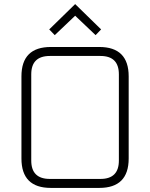

<svg xmlns="http://www.w3.org/2000/svg" viewBox="-20 -920 735 940"><path d="M85 -144V-546Q85 -690 229 -690H466Q610 -690 610 -546V-144Q610 0 466 0H229Q85 0 85 -144ZM133 -134Q133 -44 224 -44H472Q562 -44 562 -134V-556Q562 -646 472 -646H224Q133 -646 133 -556ZM221 -776 348 -900 475 -776 448 -748 348 -843 248 -748Z"/></svg>

Font: Oxanium ExtraLight ExtraLight
Style: Regular
Weight: 250
Version: Version 2.000